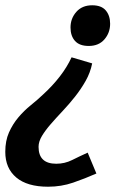

<svg xmlns="http://www.w3.org/2000/svg" viewBox="-24 -517 488 727"><path d="M158 190Q208 190 253 174.5Q298 159 341 140L308 61Q277 75 249 89Q221 103 189 103Q122 103 122 39Q122 19 135 -2.5Q148 -24 168.5 -47.5Q189 -71 213.5 -97Q238 -123 260.5 -151.5Q283 -180 300.5 -211Q318 -242 325 -277L247 -300Q230 -263 202.5 -227.5Q175 -192 140 -160Q118 -139 92.5 -118.5Q67 -98 45.5 -72.5Q24 -47 10 -15.5Q-4 16 -4 58Q-4 120 37.5 155Q79 190 158 190ZM312 -343Q350 -343 371.5 -368Q393 -393 393 -427Q393 -458 376.5 -477.5Q360 -497 325 -497Q287 -497 265 -472Q243 -447 243 -413Q243 -381 260 -362Q277 -343 312 -343Z"/></svg>

Font: Amaranth
Style: Italic
Weight: 400
Designer: Gesine Todt
Foundry: Gesine Todt
Version: Version 1.001